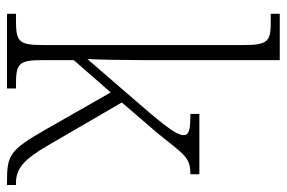

<svg xmlns="http://www.w3.org/2000/svg" viewBox="-152 -648 800 535"><g transform="rotate(90 247.5 -380.0)"><path d="M18 0H226V-25H219C158 -25 147 -30 147 -98V-186L237 -289L342 -105C397 -9 412 0 483 0H495V-25H490C448 -25 423 -48 383 -117L265 -320L351 -420C411 -494 417 -511 465 -511V-536H297V-511C340 -511 356 -508 356 -492C356 -477 344 -455 272 -372L144 -224C146 -265 147 -330 147 -374V-760H18V-735H37C93 -735 105 -730 105 -660V-99C105 -30 94 -25 32 -25H18Z"/></g></svg>

Font: Noto Serif Thai SemiCondensed ExtraLight
Style: Regular
Weight: 200
Width: 4
Designer: Monotype Design Team
Foundry: Monotype Imaging Inc.
Version: Version 2.002